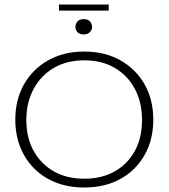

<svg xmlns="http://www.w3.org/2000/svg" viewBox="-20 -823 749 853"><path d="M354 10Q263 10 194 -28Q125 -66 86.5 -134.5Q48 -203 48 -291Q48 -380 86.5 -448Q125 -516 194 -555Q263 -594 354 -594Q446 -594 515 -555Q584 -516 622.5 -448Q661 -380 661 -291Q661 -203 622.5 -134.5Q584 -66 515 -28Q446 10 354 10ZM354 -29Q432 -29 489.5 -61.5Q547 -94 579 -152.5Q611 -211 611 -290Q611 -368 579 -428Q547 -488 489.5 -521.5Q432 -555 354 -555Q277 -555 219.5 -521.5Q162 -488 129.5 -428Q97 -368 97 -290Q97 -211 129.5 -152.5Q162 -94 219.5 -61.5Q277 -29 354 -29ZM352 -670Q333 -670 324 -680.5Q315 -691 315 -703Q315 -717 324 -727.5Q333 -738 352 -738Q371 -738 380 -727.5Q389 -717 389 -703Q389 -691 379.5 -680.5Q370 -670 352 -670ZM242 -776V-803H463V-776Z"/></svg>

Font: Rokkitt ExtraLight
Style: Regular
Weight: 250
Version: Version 3.103